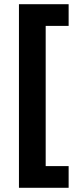

<svg xmlns="http://www.w3.org/2000/svg" viewBox="-20 -734 371 912"><path d="M306 158H70V-714H306V-611H197V55H306Z"/></svg>

Font: Noto IKEA Latin
Style: Bold
Weight: 700
Designer: Monotype Design Team
Foundry: Monotype Imaging Inc.
Version: Version 1.0